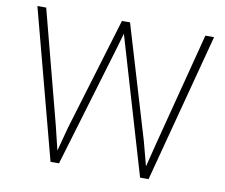

<svg xmlns="http://www.w3.org/2000/svg" viewBox="-78 -807 1058 903"><g transform="rotate(10 451.0 -355.5)"><path d="M270.5 -171.4 433.6 -710.9H469.7L431.2 -578.1L258.3 0H225.1ZM71.8 -710.9 212.4 -173.3 254.4 0H217.8L29.8 -710.9ZM692.9 -173.3 832 -710.9H873.5L686 0H649.4ZM472.2 -710.9 633.3 -171.4 678.7 0H645.5L475.1 -578.1L436 -710.9Z"/></g></svg>

Font: Roboto ExtraLight
Style: Regular
Weight: 250
Designer: Christian Robertson
Foundry: Google
Version: Version 3.009; 2024